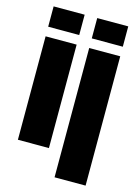

<svg xmlns="http://www.w3.org/2000/svg" viewBox="-128 -793 728 1004"><g transform="rotate(15 236.0 -291.0)"><path d="M34 0V-560H202V0ZM34 -612V-722H202V-612ZM270 140V-560H438V140ZM270 -612V-722H438V-612Z"/></g></svg>

Font: Tektur Condensed
Style: Bold
Weight: 700
Width: 3
Designer: Adam Jagosz
Foundry: Adam Jagosz
Version: Version 1.005;gftools[0.9.30]